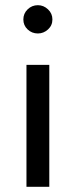

<svg xmlns="http://www.w3.org/2000/svg" viewBox="-20 -720 286 740"><path d="M82 0V-470H170V0ZM126 -591Q103 -591 86.5 -606.5Q70 -622 70 -645Q70 -668 86.5 -684Q103 -700 126 -700Q148 -700 165 -684Q182 -668 182 -645Q182 -622 165 -606.5Q148 -591 126 -591Z"/></svg>

Font: Mukta Vaani
Style: Regular
Weight: 400
Designer: Noopur Datye, Girish Dalvi, Yashodeep Gholap, Pallavi Karambelkar
Foundry: Ek Type
Version: Version 2.538;PS 1.000;hotconv 16.6.51;makeotf.lib2.5.65220;